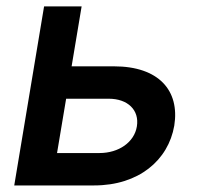

<svg xmlns="http://www.w3.org/2000/svg" viewBox="-20 -565 611 585"><path d="M327.4 -362.9H198.2L228.7 -545.5H114.3L23.4 0H266.7C403.1 0 492.9 -77.1 511 -182.2C528.1 -289.4 463.4 -362.9 327.4 -362.9ZM153.8 -98.7 181.5 -264.2H311.4C369 -264.2 405.2 -229.8 397 -179.7C389.2 -131.7 342 -98.7 283 -98.7Z"/></svg>

Font: Magic Ui Pro Semi Bold
Style: Italic
Weight: 600
Italic angle: -9.39999°
Designer: Stefan Endress, Andreas Faust
Version: Version 1.000;FEAKit 1.0